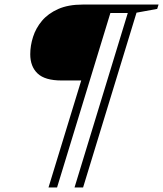

<svg xmlns="http://www.w3.org/2000/svg" viewBox="-20 -696 714 841"><path d="M230 125H192.5L437.5 -676H561.5L550 -639H463.5ZM344 125H306.5L551 -676H674.5L668.5 -657L578 -640.5ZM462 -676 360.5 -343.5H249.5Q177 -343.5 144.8 -374Q112.5 -404.5 112.5 -458.5Q112.5 -496 124.8 -534.5Q137 -573 164 -605Q191 -637 235 -656.5Q279 -676 341.5 -676Z"/></svg>

Font: Newsreader 16pt 16pt Light
Style: Italic
Weight: 300
Italic angle: -17°
Version: Version 1.003